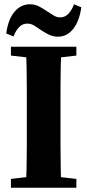

<svg xmlns="http://www.w3.org/2000/svg" viewBox="-20 -875 407 895"><path d="M31 0V-41L160 -56H206L336 -41V0ZM101 0Q103 -46 104 -98Q105 -150 105 -204Q105 -258 105 -310V-350Q105 -401 105 -454.5Q105 -508 104 -559.5Q103 -611 101 -657H266Q264 -612 263 -560Q262 -508 262 -455Q262 -402 262 -350V-311Q262 -259 262 -205Q262 -151 263 -99Q264 -47 265 0ZM31 -616V-657H336V-616L206 -601H160ZM9 -719Q18 -785 47.5 -820Q77 -855 119 -855Q142 -855 160 -846Q178 -837 194 -826Q210 -816 226.5 -805Q243 -794 261 -794Q283 -794 299 -811Q315 -828 325 -855L359 -841Q350 -776 321 -740Q292 -704 251 -704Q228 -704 209 -713Q190 -722 174 -733Q157 -744 141.5 -754.5Q126 -765 107 -765Q85 -765 69 -748.5Q53 -732 43 -705Z"/></svg>

Font: Source Serif 4 36pt
Style: Bold
Weight: 700
Designer: Frank Grießhammer
Foundry: Adobe Systems Incorporated
Version: Version 4.004;hotconv 1.0.116;makeotfexe 2.5.65601